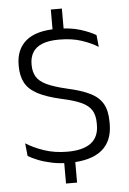

<svg xmlns="http://www.w3.org/2000/svg" viewBox="-58 -789 633 942"><g transform="rotate(-5 258.5 -317.5)"><path d="M283 -617H228.5V-746.5H283ZM283 110.5H228.5V-30H283ZM253 10.5Q207 10.5 168.8 2.5Q130.5 -5.5 101.2 -17.2Q72 -29 52.5 -40.5L46 -103.5Q83.5 -79.5 135.2 -62Q187 -44.5 249.5 -44.5Q327 -44.5 365.8 -74.2Q404.5 -104 404.5 -162.5V-172Q404.5 -210.5 389.5 -235Q374.5 -259.5 339.5 -275.8Q304.5 -292 243.5 -305Q170.5 -321.5 127.5 -344Q84.5 -366.5 66 -400.5Q47.5 -434.5 47.5 -484.5V-488.5Q47.5 -565.5 97.2 -607.5Q147 -649.5 248.5 -649.5Q316.5 -649.5 364.2 -634.5Q412 -619.5 441 -602L447 -543.5Q412.5 -565 365.5 -580.5Q318.5 -596 256.5 -596Q204.5 -596 172.5 -583Q140.5 -570 125.8 -545.5Q111 -521 111 -487V-484.5Q111 -450 125 -426Q139 -402 174.2 -385Q209.5 -368 274 -353Q346 -337 388 -315.8Q430 -294.5 448.8 -260.5Q467.5 -226.5 467.5 -172.5V-161.5Q467.5 -77 413.5 -33.2Q359.5 10.5 253 10.5Z"/></g></svg>

Font: Anek Gurmukhi Medium Light
Style: Regular
Weight: 300
Version: Version 1.003